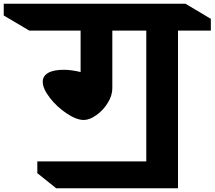

<svg xmlns="http://www.w3.org/2000/svg" viewBox="-164 -806 1150 1029"><path d="M790 -642V203H137L36 122V59H620V-642H438V-333Q438 -294 413.5 -254.5Q389 -215 352.5 -189Q316 -163 285 -163Q246 -163 193.5 -198Q141 -233 103 -282Q65 -331 65 -368Q65 -398 93.5 -415Q122 -432 178 -432Q217 -432 268 -420V-642H-7L-144 -723V-786H830L966 -705V-642Z"/></svg>

Font: Inknut Antiqua
Style: Bold
Weight: 700
Designer: Claus Eggers Sørensen
Foundry: Claus Eggers Sørensen
Version: Version 1.003; ttfautohint (v1.8.2) -l 8 -r 50 -G 200 -x 14 